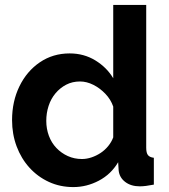

<svg xmlns="http://www.w3.org/2000/svg" viewBox="-20 -750 685 780"><path d="M263 -533Q321 -533 367.5 -504.5Q414 -476 440 -432V-730H574V-150Q574 -129 581 -120Q588 -111 605 -109V0Q570 7 548 7Q512 7 488.5 -11Q465 -29 462 -58L460 -91Q431 -42 381.5 -16Q332 10 278 10Q224 10 178.5 -11Q133 -32 99.5 -69Q66 -106 47.5 -155.5Q29 -205 29 -262Q29 -338 59 -399.5Q89 -461 142 -497Q195 -533 263 -533ZM440 -317Q430 -346 408 -369Q386 -392 359 -405.5Q332 -419 305 -419Q274 -419 249 -406Q224 -393 205.5 -371Q187 -349 177.5 -320Q168 -291 168 -259Q168 -227 178.5 -198.5Q189 -170 209 -149Q229 -128 255.5 -116Q282 -104 313 -104Q332 -104 351.5 -110.5Q371 -117 388.5 -128.5Q406 -140 419.5 -156.5Q433 -173 440 -192Z"/></svg>

Font: YasnoRaleway
Style: Bold
Weight: 700
Designer: Matt McInerney, Pablo Impallari, Rodrigo Fuenzalida
Foundry: Matt McInerney, Pablo Impallari, Rodrigo Fuenzalida
Version: Version 4.026